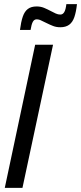

<svg xmlns="http://www.w3.org/2000/svg" viewBox="-20 -903 390 923"><path d="M3 0 149 -688H235L88 0ZM76 -759Q81 -798 89.5 -823Q98 -848 114 -860Q130 -872 156 -872Q176 -872 192.5 -865Q209 -858 224 -850Q237 -843 248 -838Q259 -833 270 -833Q282 -833 289 -845Q296 -857 299 -883H350Q346 -846 337.5 -821Q329 -796 312.5 -784Q296 -772 270 -772Q251 -772 235.5 -778Q220 -784 204 -792Q190 -798 179 -804Q168 -810 156 -810Q144 -810 137.5 -797.5Q131 -785 127 -759Z"/></svg>

Font: Saira ExtraCondensed Medium
Style: Italic
Weight: 500
Width: 2
Italic angle: -12°
Designer: Hector Gatti with collaboration of the Omnibus-Type team
Foundry: Omnibus-Type
Version: Version 1.101